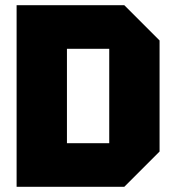

<svg xmlns="http://www.w3.org/2000/svg" viewBox="-20 -720 675 740"><path d="M238 -168H401V-532H238ZM44 0V-700H459L595 -564V-136L459 0Z"/></svg>

Font: Tektur ExtraBold
Style: Regular
Weight: 800
Designer: Adam Jagosz
Foundry: Adam Jagosz
Version: Version 1.005;gftools[0.9.30]